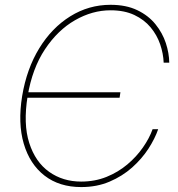

<svg xmlns="http://www.w3.org/2000/svg" viewBox="-20 -757 728 787"><path d="M313 9.8Q223.1 9.8 162.6 -37.1Q102.1 -84 77.4 -168Q52.7 -252 70.8 -363.3Q89.4 -475.1 140.9 -559.1Q192.4 -643.1 268.1 -690.2Q343.8 -737.3 433.1 -737.3Q497.1 -737.3 542.7 -715.3Q588.4 -693.4 617.2 -657.7Q646 -622.1 659.7 -580.6Q673.3 -539.1 673.8 -500H650.9Q649.4 -537.6 636.5 -575.4Q623.5 -613.3 597.4 -644.8Q571.3 -676.3 530.5 -695.6Q489.7 -714.8 433.1 -714.8Q358.4 -714.8 287.4 -674.1Q216.3 -633.3 164.3 -554.9Q112.3 -476.6 93.3 -363.3Q74.7 -249 99.9 -170.9Q125 -92.8 181.4 -52.7Q237.8 -12.7 312.5 -12.7Q369.1 -12.7 416.7 -32Q464.4 -51.3 502 -83Q539.6 -114.7 565.9 -152.6Q592.3 -190.4 605.5 -227.5H628.4Q615.2 -189 588.4 -147.5Q561.5 -106 521.5 -70.3Q481.4 -34.7 429.2 -12.5Q377 9.8 313 9.8ZM82.5 -356.4 85.9 -378.9H473.6L470.2 -356.4Z"/></svg>

Font: Inter 24pt Thin
Style: Italic
Weight: 250
Italic angle: -9.3988°
Version: Version 4.001;git-66647c0bb